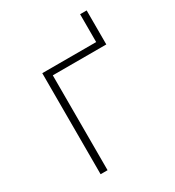

<svg xmlns="http://www.w3.org/2000/svg" viewBox="-160 -742 760 836"><g transform="rotate(-30 220.0 -324.0)"><path d="M100 -508H371V-648H404V-477H135V0H100Z"/></g></svg>

Font: IBM Plex Sans ExtLt
Style: Regular
Weight: 200
Designer: Mike Abbink, Paul van der Laan, Pieter van Rosmalen
Foundry: Bold Monday
Version: Version 3.005